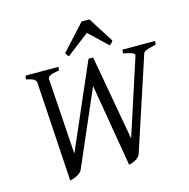

<svg xmlns="http://www.w3.org/2000/svg" viewBox="-119 -942 1054 1072"><g transform="rotate(-15 407.5 -405.5)"><path d="M813 -594.2Q798.8 -590.8 786.1 -587.9Q773.4 -585 763.7 -581.5Q753.9 -578.1 747.3 -574Q740.7 -569.8 738.8 -564L563 -28.8Q559.1 -18.1 550.5 -10.3Q542 -2.4 532 2.7Q522 7.8 512 10.7Q502 13.7 496.1 15.1L415.5 -461.9L228 -28.8Q223.1 -17.6 213.4 -10Q203.6 -2.4 192.9 2.7Q182.1 7.8 171.9 10.7Q161.6 13.7 155.8 15.1L120.1 -560.1Q119.1 -572.3 106.9 -580.1Q94.7 -587.9 63 -594.2L65.9 -615.2H256.8L253.9 -594.2Q232.4 -591.8 219.2 -588.1Q206.1 -584.5 199 -580.1Q191.9 -575.7 189.7 -570.6Q187.5 -565.4 188 -560.1L216.8 -124L430.2 -615.2H457L544.9 -124L688 -564Q689.9 -569.8 685.8 -574.2Q681.6 -578.6 672.9 -582Q664.1 -585.4 651.6 -588.4Q639.2 -591.3 624 -594.2L627 -615.2H814.9ZM585.4 -679.2Q578.6 -669.4 575 -665Q571.3 -660.6 563.5 -657.2L458.5 -757.3L328.6 -657.2Q324.2 -660.2 320.8 -664.8Q317.4 -669.4 312.5 -679.2L446.8 -826.2H491.7Z"/></g></svg>

Font: Gentium Plus APac
Style: Italic
Weight: 400
Italic angle: -8°
Designer: J. Victor Gaultney, Annie Olsen, Iska Routamaa, Becca Hirsbrunner
Foundry: SIL International
Version: Version 5.000